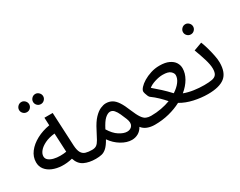

<svg xmlns="http://www.w3.org/2000/svg" viewBox="-90 -1171 2035 1630"><g transform="rotate(-30 927.0 -355.5)"><path d="M485.8 4.9Q420.9 4.9 374.5 -17.1Q328.1 -39.1 309.1 -98.1Q254.9 -85 205.3 -87.4Q155.8 -89.8 116 -106.4Q76.2 -123 53 -152.6Q29.8 -182.1 29.8 -223.1Q29.8 -276.9 64 -321.5Q98.1 -366.2 156 -397.2Q213.9 -428.2 284.2 -439.9L280.8 -516.1H361.8L377.9 -186Q380.9 -139.2 395 -115.5Q409.2 -91.8 434.6 -84.5Q460 -77.1 496.1 -77.1Q517.1 -77.1 526.6 -65.7Q536.1 -54.2 536.1 -38.1Q536.1 -22 522 -8.5Q507.8 4.9 485.8 4.9ZM108.9 -235.8Q108.9 -212.9 127.4 -198Q146 -183.1 175 -176Q204.1 -168.9 236.6 -168.9Q269 -168.9 296.9 -173.8L288.1 -356.9Q231 -351.1 190.9 -331.5Q150.9 -312 129.9 -286.6Q108.9 -261.2 108.9 -235.8ZM314 -630.9Q293 -630.9 278.6 -645.5Q264.2 -660.2 264.2 -680.2Q264.2 -699.7 278.6 -714.8Q293 -730 314 -730Q334 -730 348.6 -714.8Q363.3 -699.7 363.3 -680.2Q363.3 -660.2 348.6 -645.5Q334 -630.9 314 -630.9ZM177.2 -630.9Q156.2 -630.9 141.6 -645.5Q127 -660.2 127 -680.2Q127 -699.7 141.6 -714.8Q156.2 -730 177.2 -730Q197.3 -730 211.7 -714.8Q226.1 -699.7 226.1 -680.2Q226.1 -660.2 211.7 -645.5Q197.3 -630.9 177.2 -630.9Z M485.8 4.9 495.6 -77.1Q523.9 -77.1 540.3 -89.1Q556.6 -101.1 572.3 -129.2Q587.9 -157.2 611.8 -204.1Q644 -268.1 676.5 -302Q709 -335.9 739 -348.9Q769 -361.8 792 -361.8Q824.7 -361.8 850.8 -347.4Q877 -333 899.9 -298.6Q922.9 -264.2 946.8 -204.1Q969.7 -148.9 988.3 -121.6Q1006.8 -94.2 1027.3 -85.7Q1047.9 -77.1 1073.7 -77.1Q1094.7 -77.1 1104.2 -65.7Q1113.8 -54.2 1113.8 -38.1Q1113.8 -22 1099.9 -8.5Q1085.9 4.9 1064 4.9Q1024.9 4.9 992.4 -7.6Q960 -20 940.9 -45.9Q921.9 -12.2 893.3 3.4Q864.7 19 832 19Q782.7 19 730.2 -12.5Q677.7 -43.9 641.6 -96.2Q615.7 -49.8 592.3 -28.3Q568.8 -6.8 543.9 -1Q519 4.9 485.8 4.9ZM679.7 -171.9Q713.9 -115.2 755.9 -88.6Q797.9 -62 831.1 -62Q865.7 -62 882.3 -86.9Q898.9 -111.8 880.9 -157.2Q868.7 -187 855.7 -216.1Q842.8 -245.1 825.9 -264.2Q809.1 -283.2 785.6 -282.2Q763.7 -280.8 737.8 -257.8Q711.9 -234.9 679.7 -171.9Z M1064 4.9 1073.7 -77.1Q1127 -77.1 1175 -86.2Q1223.1 -95.2 1264.2 -110.8Q1239.7 -139.2 1210 -168Q1180.2 -196.8 1144 -223.1Q1138.2 -228 1132.1 -241Q1126 -253.9 1122.1 -268.1Q1118.2 -282.2 1118.2 -289.1Q1118.2 -304.2 1137 -325.2Q1155.8 -346.2 1187.7 -365.5Q1219.7 -384.8 1260.7 -397.9Q1301.8 -411.1 1346.2 -411.1Q1402.8 -411.1 1438.5 -394Q1474.1 -377 1490.5 -350.6Q1506.8 -324.2 1506.8 -293.9Q1506.8 -245.1 1479 -196.5Q1451.2 -147.9 1401.9 -107.9Q1444.8 -91.8 1494.9 -84.5Q1544.9 -77.1 1594.7 -77.1Q1615.7 -77.1 1625.2 -65.7Q1634.8 -54.2 1634.8 -38.1Q1634.8 -22 1620.8 -8.5Q1606.9 4.9 1585 4.9Q1519 4.9 1449.5 -10.5Q1379.9 -25.9 1326.2 -58.1Q1271 -28.8 1204.6 -12Q1138.2 4.9 1064 4.9ZM1189.9 -284.2Q1228 -252 1261.5 -221.4Q1294.9 -190.9 1335.9 -147Q1378.9 -174.8 1403.3 -207.5Q1427.7 -240.2 1427.7 -272Q1427.7 -292 1406.2 -311Q1384.8 -330.1 1331.1 -330.1Q1296.9 -330.1 1255.4 -317.1Q1213.9 -304.2 1189.9 -284.2Z M1585 4.9 1594.7 -77.1Q1644 -77.1 1673.1 -83Q1702.1 -88.9 1715.1 -107.4Q1728 -126 1728 -163.1Q1728 -201.2 1710.4 -258.5Q1692.9 -315.9 1670.9 -373L1752 -402.8Q1765.1 -371.1 1776.6 -330.1Q1788.1 -289.1 1796.1 -249Q1804.2 -209 1804.2 -179.2Q1804.2 -79.1 1750.5 -37.1Q1696.8 4.9 1585 4.9ZM1712.9 -506.8Q1691.9 -506.8 1677.2 -521.5Q1662.6 -536.1 1662.6 -556.2Q1662.6 -575.7 1677.2 -590.8Q1691.9 -606 1712.9 -606Q1732.9 -606 1747.3 -590.8Q1761.7 -575.7 1761.7 -556.2Q1761.7 -536.1 1747.3 -521.5Q1732.9 -506.8 1712.9 -506.8Z"/></g></svg>

Font: Kurinto Seri
Style: Regular
Weight: 400
Designer: Kurinto was developed by Clint Goss from a range of fonts that are compatible with the SIL Open Font License Version 1.1
Foundry: Clinton F. Goss
Version: Version 2.196; July 25, 2020